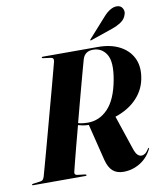

<svg xmlns="http://www.w3.org/2000/svg" viewBox="-114 -984 905 1076"><g transform="rotate(-10 339.0 -446.0)"><path d="M664 -88.5Q640.5 -40 596.8 -13Q553 14 501 14Q464 14 441 -6Q418 -26 406.5 -70.5L355 -278.5Q336 -279 321.2 -281.8Q306.5 -284.5 295 -288Q279 -228 265 -174.8Q251 -121.5 241.5 -83.8Q232 -46 229 -33.5Q224.5 -16.5 243 -14L285.5 -9Q293.5 -7.5 293.5 -4Q293.5 0 286.5 0H-10.5Q-16.5 0 -16.5 -3.5Q-16.5 -7.5 -10 -8L33 -14Q42.5 -15 47.5 -21.2Q52.5 -27.5 55.5 -37.5Q59 -49.5 69.2 -86.8Q79.5 -124 94 -177Q108.5 -230 125 -291.2Q141.5 -352.5 158 -413.5Q174.5 -474.5 188.8 -527.2Q203 -580 212.5 -616.2Q222 -652.5 225 -663.5Q229 -683.5 209.5 -686L167.5 -691.5Q161 -692 161 -696Q161 -700 167 -700H481.5Q552 -700 602.2 -674.5Q652.5 -649 676.5 -603Q700.5 -557 691.5 -495.5Q682.5 -426 634.8 -374.5Q587 -323 510 -298L574 -107Q583 -79 593.5 -68.5Q604 -58 616 -58Q627 -58 637 -65Q647 -72 658 -89.5Q661 -94.5 663.5 -93.5Q666 -92.5 664 -88.5ZM391.5 -648Q388 -636 378.5 -601.5Q369 -567 355.8 -518Q342.5 -469 327.5 -412.5Q312.5 -356 297.5 -299Q312 -295 325.8 -293.5Q339.5 -292 352 -292Q419.5 -292 468 -343.8Q516.5 -395.5 536 -503.5Q554 -603 527.5 -646.2Q501 -689.5 451 -689.5Q405 -689.5 391.5 -648ZM545.5 -859Q587 -906.5 624.5 -906Q647 -905.5 656.2 -889.2Q665.5 -873 661 -857Q653 -827.5 628.5 -811.8Q604 -796 577.5 -787L451 -743.5Q446.5 -742 445 -744.5Q444.5 -747 448 -750Z"/></g></svg>

Font: Fraunces 144pt
Style: Bold Italic
Weight: 700
Italic angle: -16°
Version: Version 1.000;[b76b70a41]